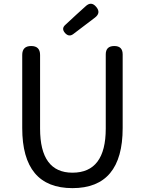

<svg xmlns="http://www.w3.org/2000/svg" viewBox="-20 -975 761 1008"><path d="M535.2 -299.8V-689.5Q535.2 -733.4 580.1 -733.4Q624 -733.4 624 -689.5V-302.7Q624 12.7 360.4 12.7Q96.7 12.7 96.7 -302.7V-686.5Q96.7 -733.4 143.6 -733.4Q190.4 -733.4 190.4 -686.5V-299.8Q190.4 -68.4 360.4 -68.4Q535.2 -68.4 535.2 -299.8ZM323.2 -844.7Q384.8 -902.3 428.7 -941.4Q459 -970.7 485.4 -938.5Q511.7 -907.2 477.5 -881.8L364.3 -795.9Q341.8 -779.3 321.3 -801.8Q300.8 -825.2 323.2 -844.7Z"/></svg>

Font: GenSenMaruGothic TW TTF Regular
Style: Regular
Weight: 400
Version: Version 1.301